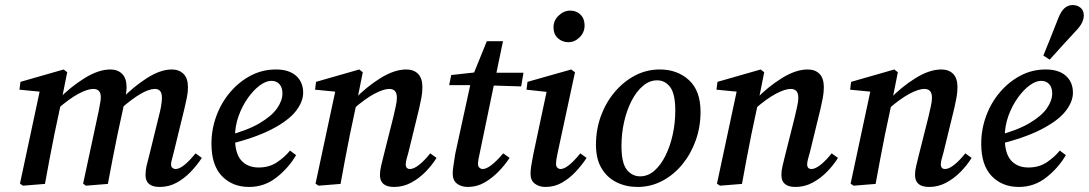

<svg xmlns="http://www.w3.org/2000/svg" viewBox="-20 -728 4310 760"><path d="M612 12Q556 12 556 -35Q556 -53 560 -71Q564 -89 571 -114L608 -265Q614 -287 617.5 -307Q621 -327 621 -340Q621 -360 613.5 -368Q606 -376 593 -376Q547 -376 456 -296L459 -334Q507 -384 561 -418.5Q615 -453 660 -453Q689 -453 706.5 -435.5Q724 -418 724 -383Q724 -362 719.5 -341Q715 -320 710 -298L668 -126Q664 -109 660.5 -97Q657 -85 657 -78Q657 -68 662.5 -63.5Q668 -59 675 -59Q704 -59 754 -121L779 -103Q760 -74 734.5 -47.5Q709 -21 678.5 -4.5Q648 12 612 12ZM158 0 71 7 59 -1 140 -380 171 -362 57 -373 61 -404 232 -453 246 -442 223 -327 195 -195Q185 -146 176 -97.5Q167 -49 158 0ZM407 0 320 7 309 -1 371 -290Q373 -304 376 -317.5Q379 -331 379 -342Q379 -361 371 -368.5Q363 -376 350 -376Q326 -376 290 -356.5Q254 -337 208 -297L210 -334Q259 -384 314.5 -418.5Q370 -453 417 -453Q446 -453 463.5 -435.5Q481 -418 481 -383Q481 -368 478 -352Q475 -336 472 -320L445 -195Q435 -146 425.5 -97.5Q416 -49 407 0Z M966 12Q900 12 858.5 -31Q817 -74 817 -159Q817 -216 836.5 -269Q856 -322 891.5 -363.5Q927 -405 973 -429Q1019 -453 1072 -453Q1124 -453 1152 -428Q1180 -403 1180 -361Q1180 -325 1150.5 -287.5Q1121 -250 1054 -215.5Q987 -181 875 -154L872 -189Q958 -211 1007 -240Q1056 -269 1077 -299.5Q1098 -330 1098 -358Q1098 -382 1086 -395Q1074 -408 1054 -408Q1033 -408 1008.5 -390Q984 -372 961.5 -340.5Q939 -309 924.5 -269Q910 -229 910 -184Q910 -121 935 -93Q960 -65 1004 -65Q1046 -65 1077 -86Q1108 -107 1128 -132L1152 -114Q1123 -64 1075 -26Q1027 12 966 12Z M1484 -35Q1484 -53 1488.5 -71Q1493 -89 1499 -114L1537 -265Q1542 -287 1546.5 -307Q1551 -327 1551 -340Q1551 -360 1543 -368Q1535 -376 1521 -376Q1498 -376 1461.5 -356.5Q1425 -337 1378 -296L1381 -333Q1430 -384 1485.5 -418.5Q1541 -453 1588 -453Q1618 -453 1635 -435.5Q1652 -418 1652 -383Q1652 -362 1648 -341Q1644 -320 1639 -298L1597 -126Q1592 -109 1589 -97Q1586 -85 1586 -78Q1586 -59 1603 -59Q1618 -59 1639 -75.5Q1660 -92 1683 -121L1708 -103Q1690 -74 1664.5 -48Q1639 -22 1607.5 -5Q1576 12 1540 12Q1484 12 1484 -35ZM1328 0 1241 7 1229 -1 1310 -380 1341 -362 1227 -373 1231 -404 1402 -453 1416 -442 1393 -327 1365 -195Q1355 -146 1346 -97.5Q1337 -49 1328 0Z M1758 -391 1766 -431 1884 -444V-440H2052L2043 -386L1879 -391ZM1782 -119 1847 -417 1907 -565H1971L1880 -127Q1872 -93 1872 -79Q1872 -69 1878 -64Q1884 -59 1891 -59Q1919 -59 1972 -121L1997 -103Q1978 -74 1952.5 -48Q1927 -22 1897 -5Q1867 12 1832 12Q1806 12 1789 -1Q1772 -14 1772 -41Q1772 -55 1775 -73.5Q1778 -92 1782 -119Z M2080 -40Q2080 -54 2083 -73Q2086 -92 2091 -117L2147 -381L2165 -362L2064 -373L2068 -404L2241 -453L2256 -442L2188 -126Q2181 -95 2181 -79Q2181 -69 2186.5 -64Q2192 -59 2199 -59Q2227 -59 2277 -121L2302 -103Q2283 -74 2258.5 -48Q2234 -22 2204.5 -5Q2175 12 2139 12Q2114 12 2097 -1Q2080 -14 2080 -40ZM2230 -561Q2206 -561 2188.5 -576.5Q2171 -592 2171 -620Q2171 -647 2191.5 -666.5Q2212 -686 2237 -686Q2262 -686 2278 -670Q2294 -654 2294 -627Q2294 -600 2274.5 -580.5Q2255 -561 2230 -561Z M2504 12Q2458 12 2420.5 -6.5Q2383 -25 2361 -62Q2339 -99 2339 -155Q2339 -215 2358.5 -268.5Q2378 -322 2413 -363.5Q2448 -405 2493.5 -429Q2539 -453 2592 -453Q2661 -453 2707 -411Q2753 -369 2753 -285Q2753 -226 2734 -172.5Q2715 -119 2681 -77.5Q2647 -36 2601.5 -12Q2556 12 2504 12ZM2514 -30Q2545 -30 2570.5 -52.5Q2596 -75 2614.5 -112.5Q2633 -150 2643 -196Q2653 -242 2653 -290Q2653 -356 2633 -383Q2613 -410 2581 -410Q2551 -410 2525 -388Q2499 -366 2480 -329Q2461 -292 2450.5 -246Q2440 -200 2440 -150Q2440 -83 2461 -56.5Q2482 -30 2514 -30Z M3073 -35Q3073 -53 3077.5 -71Q3082 -89 3088 -114L3126 -265Q3131 -287 3135.5 -307Q3140 -327 3140 -340Q3140 -360 3132 -368Q3124 -376 3110 -376Q3087 -376 3050.5 -356.5Q3014 -337 2967 -296L2970 -333Q3019 -384 3074.5 -418.5Q3130 -453 3177 -453Q3207 -453 3224 -435.5Q3241 -418 3241 -383Q3241 -362 3237 -341Q3233 -320 3228 -298L3186 -126Q3181 -109 3178 -97Q3175 -85 3175 -78Q3175 -59 3192 -59Q3207 -59 3228 -75.5Q3249 -92 3272 -121L3297 -103Q3279 -74 3253.5 -48Q3228 -22 3196.5 -5Q3165 12 3129 12Q3073 12 3073 -35ZM2917 0 2830 7 2818 -1 2899 -380 2930 -362 2816 -373 2820 -404 2991 -453 3005 -442 2982 -327 2954 -195Q2944 -146 2935 -97.5Q2926 -49 2917 0Z M3602 -35Q3602 -53 3606.5 -71Q3611 -89 3617 -114L3655 -265Q3660 -287 3664.5 -307Q3669 -327 3669 -340Q3669 -360 3661 -368Q3653 -376 3639 -376Q3616 -376 3579.5 -356.5Q3543 -337 3496 -296L3499 -333Q3548 -384 3603.5 -418.5Q3659 -453 3706 -453Q3736 -453 3753 -435.5Q3770 -418 3770 -383Q3770 -362 3766 -341Q3762 -320 3757 -298L3715 -126Q3710 -109 3707 -97Q3704 -85 3704 -78Q3704 -59 3721 -59Q3736 -59 3757 -75.5Q3778 -92 3801 -121L3826 -103Q3808 -74 3782.5 -48Q3757 -22 3725.5 -5Q3694 12 3658 12Q3602 12 3602 -35ZM3446 0 3359 7 3347 -1 3428 -380 3459 -362 3345 -373 3349 -404 3520 -453 3534 -442 3511 -327 3483 -195Q3473 -146 3464 -97.5Q3455 -49 3446 0Z M4013 12Q3947 12 3905.5 -31Q3864 -74 3864 -159Q3864 -216 3883.5 -269Q3903 -322 3938.5 -363.5Q3974 -405 4020 -429Q4066 -453 4119 -453Q4171 -453 4199 -428Q4227 -403 4227 -361Q4227 -325 4197.5 -287.5Q4168 -250 4101 -215.5Q4034 -181 3922 -154L3919 -189Q4005 -211 4054 -240Q4103 -269 4124 -299.5Q4145 -330 4145 -358Q4145 -382 4133 -395Q4121 -408 4101 -408Q4080 -408 4055.5 -390Q4031 -372 4008.5 -340.5Q3986 -309 3971.5 -269Q3957 -229 3957 -184Q3957 -121 3982 -93Q4007 -65 4051 -65Q4093 -65 4124 -86Q4155 -107 4175 -132L4199 -114Q4170 -64 4122 -26Q4074 12 4013 12ZM4110 -508Q4125 -545 4140 -582.5Q4155 -620 4169 -656Q4180 -684 4194 -696Q4208 -708 4226 -708Q4244 -708 4257 -697.5Q4270 -687 4270 -667Q4270 -638 4240 -607Q4213 -578 4187 -549.5Q4161 -521 4135 -492Z"/></svg>

Font: Lisu Bosa
Style: Bold Italic
Weight: 700
Italic angle: -19°
Designer: David Morse, Annie Olsen, Victor Gaultney, Frank Grießhammer (Latin)
Foundry: SIL International
Version: Version 2.000